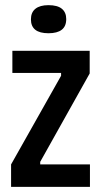

<svg xmlns="http://www.w3.org/2000/svg" viewBox="-20 -725 392 745"><path d="M23 0V-87L217 -431V-442H28V-528H328V-440L136 -97V-87H329V0ZM168 -596Q134 -596 117 -609.5Q100 -623 100 -650Q100 -677 117.5 -691Q135 -705 168 -705Q203 -705 220 -691Q237 -677 237 -651Q237 -623 219.5 -609.5Q202 -596 168 -596Z"/></svg>

Font: Bricolage Grotesque 24pt Condensed Medium
Style: Regular
Weight: 500
Width: 3
Designer: Mathieu Triay
Foundry: Atelier Triay
Version: Version 1.001;gftools[0.9.33.dev8+g029e19f]